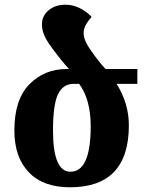

<svg xmlns="http://www.w3.org/2000/svg" viewBox="-20 -785 617 815"><path d="M527 -253Q527 -346 475 -429H563V-492H428Q399 -523 368 -568Q348 -596 341.5 -613.5Q335 -631 335 -646Q335 -676 369 -713Q348 -736 318.5 -750.5Q289 -765 258 -765Q215 -765 186.5 -741.5Q158 -718 158 -681Q158 -662 166 -640Q174 -618 198 -585Q243 -524 273 -492H262Q169 -492 105 -427.5Q41 -363 41 -231Q41 -118 102 -54Q163 10 277 10Q527 10 527 -253ZM279 -56Q205 -56 205 -231Q205 -342 226.5 -385.5Q248 -429 292 -429H316Q365 -363 365 -249Q365 -56 279 -56Z"/></svg>

Font: Noto Serif Armenian SemiCondensed Extra
Style: Regular
Weight: 800
Width: 4
Designer: Monotype Design Team
Foundry: Monotype Imaging Inc.
Version: Version 1.901